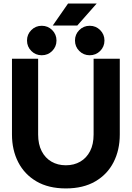

<svg xmlns="http://www.w3.org/2000/svg" viewBox="-20 -1056 747 1089"><path d="M196.3 -722.7H47.9V-293Q47.9 -205.1 83.4 -136Q118.9 -66.9 187 -27.1Q255.1 12.7 353.6 12.7Q452.1 12.7 520.4 -27.1Q588.8 -66.9 624.1 -136Q659.4 -205.1 659.4 -293V-722.7H510.9V-293Q510.9 -237.8 491 -198.9Q471 -160 435.5 -139.3Q400 -118.6 353.6 -118.6Q307.2 -118.6 271.7 -139.3Q236.2 -160 216.3 -198.9Q196.3 -237.8 196.3 -293ZM405.3 -826.2Q405.3 -791.3 429.6 -766.9Q454 -742.6 488.9 -742.6Q523.7 -742.6 548.1 -766.9Q572.5 -791.3 572.5 -826.2Q572.5 -861 548.1 -885.4Q523.7 -909.8 488.9 -909.8Q454 -909.8 429.6 -885.4Q405.3 -861 405.3 -826.2ZM133.2 -826.2Q133.2 -791.3 157.6 -766.9Q181.9 -742.6 216.8 -742.6Q251.7 -742.6 276 -766.9Q300.4 -791.3 300.4 -826.2Q300.4 -861 276 -885.4Q251.7 -909.8 216.8 -909.8Q181.9 -909.8 157.6 -885.4Q133.2 -861 133.2 -826.2ZM418.3 -911.1 528.6 -1036.1H366.1L279.2 -911.1Z"/></svg>

Font: Giphurs SC
Style: Regular
Weight: 400
Version: Version 0.920